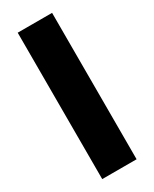

<svg xmlns="http://www.w3.org/2000/svg" viewBox="-186 -755 645 803"><g transform="rotate(-30 136.5 -353.5)"><path d="M219.7 0H53.7V-707H219.7Z"/></g></svg>

Font: Pretendard JP ExtraBold
Style: Regular
Weight: 800
Designer: Base glyphs from Inter by Rasmus Andersson; Hangeul glyphs from Noto Sans CJK(Source Han Sans) by Jang Soo-young and Kan
Foundry: Kil Hyung-jin
Version: Version 1.309